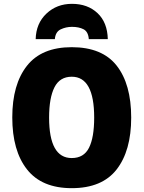

<svg xmlns="http://www.w3.org/2000/svg" viewBox="-20 -971 750 1001"><path d="M166 -767H266Q269 -805 296.5 -818Q324 -831 355 -831Q391 -831 415.5 -818.5Q440 -806 443 -767H542Q540 -854 488.5 -902.5Q437 -951 355 -951Q276 -951 222 -900Q168 -849 166 -767ZM354 -725Q197 -725 120.5 -628Q44 -531 44 -359Q44 -185 121 -87.5Q198 10 354 10Q512 10 588 -87.5Q664 -185 664 -358Q664 -532 588.5 -628.5Q513 -725 354 -725ZM354 -571Q471 -571 471 -358Q471 -254 444 -200.5Q417 -147 354 -147Q236 -147 236 -358Q236 -461 264 -516Q292 -571 354 -571Z"/></svg>

Font: Noto Sans UI SemiCondensed Black
Style: Regular
Weight: 900
Width: 4
Designer: Monotype Design Team
Foundry: Monotype Imaging Inc.
Version: 1.001